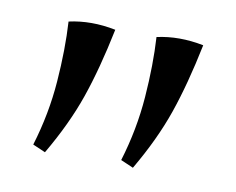

<svg xmlns="http://www.w3.org/2000/svg" viewBox="-42 -621 422 344"><g transform="rotate(10 169.5 -449.0)"><path d="M144 -565Q129 -492 110.5 -438.5Q92 -385 58 -327L35 -337Q53 -396 57.5 -455.5Q62 -515 59 -565Q99 -574 144 -565ZM304 -565Q289 -492 270.5 -438.5Q252 -385 218 -327L195 -337Q213 -396 217.5 -455.5Q222 -515 219 -565Q259 -574 304 -565Z"/></g></svg>

Font: Bona Nova SC
Style: Regular
Weight: 400
Designer: Mateusz Machalski
Foundry: Capitalics
Version: Version 4.001; ttfautohint (v1.8.4.7-5d5b)